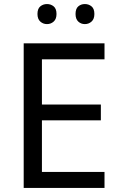

<svg xmlns="http://www.w3.org/2000/svg" viewBox="-20 -928 596 948"><path d="M496 0H97V-714H496V-635H187V-412H478V-334H187V-79H496ZM165 -859Q165 -885 179 -896.5Q193 -908 212 -908Q231 -908 245 -896.5Q259 -885 259 -859Q259 -834 245 -821.5Q231 -809 212 -809Q193 -809 179 -821.5Q165 -834 165 -859ZM353 -859Q353 -885 366.5 -896.5Q380 -908 399 -908Q418 -908 432 -896.5Q446 -885 446 -859Q446 -834 432 -821.5Q418 -809 399 -809Q380 -809 366.5 -821.5Q353 -834 353 -859Z"/></svg>

Font: Noto Sans Palmyrene
Style: Regular
Weight: 400
Designer: Monotype Design Team
Foundry: Monotype Imaging Inc.
Version: Version 2.001; ttfautohint (v1.8.4.7-5d5b)